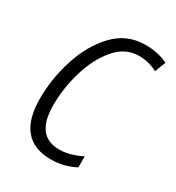

<svg xmlns="http://www.w3.org/2000/svg" viewBox="-140 -628 661 723"><g transform="rotate(30 190.5 -266.0)"><path d="M189 10Q220 10 247 2.5Q274 -5 294 -16V-64Q270 -52 246 -45Q222 -38 197 -38Q95 -38 95 -172Q95 -248 117.5 -322Q140 -396 182 -445Q224 -494 283 -494Q325 -494 363 -474L381 -521Q339 -542 283 -542Q203 -542 148.5 -484.5Q94 -427 66.5 -341Q39 -255 39 -169Q39 10 189 10Z"/></g></svg>

Font: Noto Sans Display SemiCondensed Light
Style: Italic
Weight: 300
Width: 4
Italic angle: -12°
Designer: Monotype Design Team
Foundry: Monotype Imaging Inc.
Version: Version 1.900